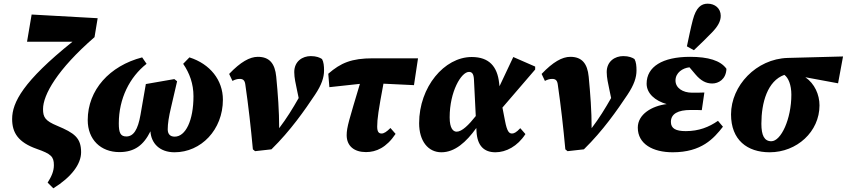

<svg xmlns="http://www.w3.org/2000/svg" viewBox="-20 -812 4604 1044"><path d="M239 181 270 212C370 150 421 79 421 16C421 -63 384 -89 291 -128C226 -155 214 -174 214 -219C214 -296 291 -434 494 -610L511 -713L152 -733L127 -585H374C106 -370 46 -255 46 -165C46 -91 78 -38 181 -2C258 25 273 40 273 86C273 119 260 148 239 181Z M629 15C712 15 761 -23 798 -98C802 -33 848 16 929 16C1073 16 1192 -106 1192 -270C1192 -376 1123 -464 1010 -500L976 -465C1011 -414 1032 -356 1032 -289C1032 -156 989 -69 930 -69C906 -69 892 -82 892 -109C892 -139 898 -178 910 -228L943 -370L928 -382L773 -355L744 -188C730 -107 706 -70 667 -70C635 -70 626 -90 626 -141C626 -276 685 -393 777 -465L753 -500C576 -454 457 -323 457 -159C457 -53 528 15 629 15Z M1355 0 1367 10 1456 0C1560 -102 1637 -213 1693 -297C1729 -351 1742 -391 1742 -429C1742 -453 1740 -475 1731 -491C1719 -499 1700 -507 1670 -507C1625 -507 1580 -479 1580 -420C1580 -389 1588 -356 1595 -322L1604 -279C1571 -221 1539 -169 1498 -115C1498 -210 1491 -301 1482 -395C1475 -467 1445 -503 1382 -503C1338 -503 1288 -475 1226 -410L1244 -372C1257 -379 1270 -383 1283 -383C1301 -383 1311 -376 1314 -352C1331 -235 1344 -119 1355 0Z M1771 -338 1937 -356C1879 -162 1865 -120 1865 -77C1865 -18 1906 15 1970 15C2025 15 2081 -9 2131 -84L2103 -116C2083 -96 2068 -86 2055 -86C2039 -86 2031 -96 2031 -124C2031 -164 2038 -214 2065 -357L2231 -349L2253 -495H2008C1891 -495 1833 -470 1765 -411Z M2425 -174C2425 -314 2488 -421 2530 -421C2545 -421 2555 -413 2557 -382L2567 -181C2529 -133 2492 -96 2463 -96C2444 -96 2425 -114 2425 -174ZM2380 16C2453 16 2515 -39 2570 -116L2571 -98C2575 -17 2614 16 2674 16C2731 16 2794 -16 2837 -83L2809 -115C2787 -91 2774 -86 2764 -86C2748 -86 2737 -97 2726 -155L2712 -227L2890 -434V-450L2771 -502L2696 -343L2694 -361C2684 -450 2640 -502 2545 -502C2396 -502 2259 -339 2259 -142C2259 -45 2308 16 2380 16Z M3054 0 3066 10 3155 0C3259 -102 3336 -213 3392 -297C3428 -351 3441 -391 3441 -429C3441 -453 3439 -475 3430 -491C3418 -499 3399 -507 3369 -507C3324 -507 3279 -479 3279 -420C3279 -389 3287 -356 3294 -322L3303 -279C3270 -221 3238 -169 3197 -115C3197 -210 3190 -301 3181 -395C3174 -467 3144 -503 3081 -503C3037 -503 2987 -475 2925 -410L2943 -372C2956 -379 2969 -383 2982 -383C3000 -383 3010 -376 3013 -352C3030 -235 3043 -119 3054 0Z M3638 16C3795 16 3861 -59 3911 -123L3884 -155C3835 -121 3780 -99 3709 -99C3655 -99 3628 -113 3628 -149C3628 -193 3666 -214 3736 -214C3760 -214 3786 -214 3796 -213L3810 -309C3787 -308 3769 -308 3743 -308C3692 -308 3653 -334 3653 -374C3653 -417 3692 -442 3729 -446L3762 -407C3791 -373 3819 -358 3853 -358C3886 -358 3928 -380 3930 -438C3898 -483 3831 -503 3732 -503C3582 -503 3496 -449 3496 -357C3496 -304 3542 -264 3605 -246C3525 -236 3448 -191 3448 -118C3448 -29 3530 16 3638 16ZM3715 -560 3753 -539C3788 -572 3819 -602 3851 -635C3883 -668 3899 -696 3899 -726C3899 -767 3867 -792 3828 -792C3793 -792 3765 -772 3747 -703C3736 -661 3725 -607 3715 -560Z M4165 16C4313 16 4436 -96 4436 -239C4436 -297 4410 -357 4359 -392L4537 -359L4564 -505L4263 -497C4092 -492 3955 -346 3955 -190C3955 -51 4043 16 4165 16ZM4120 -139C4120 -254 4153 -372 4245 -405C4267 -389 4283 -350 4283 -297C4283 -165 4227 -44 4174 -44C4136 -44 4120 -76 4120 -139Z"/></svg>

Font: Source Serif Pro Black
Style: Italic
Weight: 900
Italic angle: -12°
Designer: Frank Grießhammer
Foundry: Adobe Systems Incorporated
Version: Version 3.001;hotconv 1.0.111;makeotfexe 2.5.65597